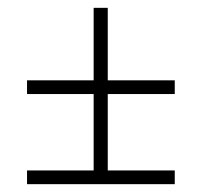

<svg xmlns="http://www.w3.org/2000/svg" viewBox="-20 -535 514 490"><path d="M49 -65V-100H219V-295H49V-330H219V-515H255V-330H426V-295H255V-100H426V-65Z"/></svg>

Font: Georama ExtraLight
Style: Regular
Weight: 250
Version: Version 1.001